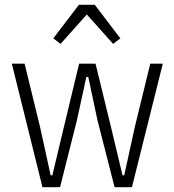

<svg xmlns="http://www.w3.org/2000/svg" viewBox="-20 -776 721 796"><path d="M29 -512H82L146 -250L190 -49H197L245 -250L308 -512H376L440 -250L488 -49H495L539 -250L603 -512H655L527 0H455L384 -278L346 -457H338L299 -278L229 0H156ZM373 -756 479 -617 449 -594 340 -716 231 -594 201 -617 307 -756Z"/></svg>

Font: IBM Plex Sans Cond Light
Style: Regular
Weight: 300
Width: 3
Designer: Mike Abbink, Paul van der Laan, Pieter van Rosmalen
Foundry: Bold Monday
Version: Version 1.3